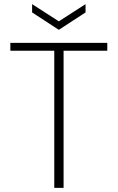

<svg xmlns="http://www.w3.org/2000/svg" viewBox="-20 -907 569 927"><path d="M242 0V-662H30V-700H498V-662H287V0ZM264 -763 135 -847V-887L264 -804L393 -887V-847Z"/></svg>

Font: DM Sans ExtraLight
Style: Regular
Weight: 200
Designer: Colophon Foundry, Jonny Pinhorn
Foundry: Colophon Foundry
Version: Version 4.004; ttfautohint (v1.8.4.7-5d5b)